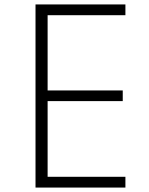

<svg xmlns="http://www.w3.org/2000/svg" viewBox="-20 -845 673 865"><path d="M140 0V-825H545V-776.5H194.5V-437.5H533V-389.5H194.5V-48.5H545V0Z"/></svg>

Font: Spartan Thin Light
Style: Regular
Weight: 300
Version: Version 1.004